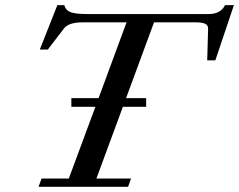

<svg xmlns="http://www.w3.org/2000/svg" viewBox="-20 -717 918 737"><path d="M127.9 0 139.6 -31.7H244.1L346.2 -307.1H253.9V-340.3H358.4L465.8 -631.3H298.8Q243.7 -631.3 226.1 -608.4L163.6 -526.9H132.8L200.2 -697.3H226.6Q232.9 -676.3 252.7 -669.7Q272.5 -663.1 313 -663.1H780.8Q827.1 -663.1 843.8 -697.3H877.9L806.6 -485.4H775.4L778.8 -606.4Q779.3 -620.1 767.6 -625.7Q755.9 -631.3 729.5 -631.3H571.3L463.9 -340.3H541V-307.1H451.7L350.1 -31.7H482.9L471.7 0Z"/></svg>

Font: Elstob 10pt Medium
Style: Italic
Weight: 500
Italic angle: -20°
Designer: Peter S. Baker
Version: Version 1.015